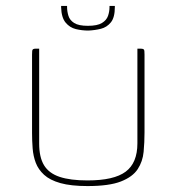

<svg xmlns="http://www.w3.org/2000/svg" viewBox="-20 -624 595 647"><path d="M467 -178Q467 -145 464 -112.5Q461 -80 444 -54Q427 -28 387.5 -12.5Q348 3 275 3Q219 3 183.5 -7Q148 -17 128.5 -35Q109 -53 100.5 -75.5Q92 -98 90 -124Q88 -150 88 -176V-440Q88 -448 88.5 -452.5Q89 -457 92 -458.5Q95 -460 100 -460H112V-140Q112 -94 128.5 -67Q145 -40 181 -28Q217 -16 275 -16Q364 -16 403.5 -45.5Q443 -75 443 -141V-460H454Q460 -460 463 -458.5Q466 -457 466.5 -452.5Q467 -448 467 -440ZM278 -521Q256 -521 235.5 -526Q215 -531 201 -548Q187 -565 186 -599V-604H206V-600Q206 -586 210.5 -571Q215 -556 230 -546.5Q245 -537 276 -537Q308 -537 323.5 -546.5Q339 -556 344 -570.5Q349 -585 349 -600V-604H367V-600Q367 -565 353.5 -548.5Q340 -532 320 -527Q300 -522 278 -521Z"/></svg>

Font: Genos Thin
Style: Regular
Weight: 100
Designer: Robert E. Leuschke
Foundry: Robert E. Leuschke
Version: Version 1.010